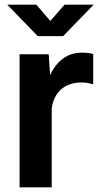

<svg xmlns="http://www.w3.org/2000/svg" viewBox="-20 -804 431 824"><path d="M64 0V-571H189L195 -482Q241 -578 332 -578Q362 -578 380 -572V-443H374Q357 -450 330 -450Q276 -450 242.5 -420.5Q209 -391 202 -339V0ZM142 -649 11 -784H136L196 -714L257 -784H382L251 -649Z"/></svg>

Font: BDO Grotesk DemiBold
Style: Regular
Weight: 600
Designer: Deni Anggara
Foundry: Lokal Container
Version: Version 2.000